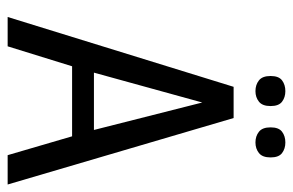

<svg xmlns="http://www.w3.org/2000/svg" viewBox="-152 -614 766 502"><g transform="rotate(90 231.0 -363.0)"><path d="M462.4 0H385.7L336.4 -168.5H153.3L101.1 0H24.4L207 -590.8H288.6ZM319.8 -225.6 248 -508.8 169.9 -225.6ZM391.6 -687.5Q391.6 -666 380.1 -657Q368.7 -647.9 352.5 -647.9Q335.9 -647.9 324.5 -657Q313 -666 313 -687.5Q313 -709 324.5 -717.5Q335.9 -726.1 352.5 -726.1Q368.7 -726.1 380.1 -717.5Q391.6 -709 391.6 -687.5ZM257.3 -687.5Q257.3 -666 245.8 -657Q234.4 -647.9 218.3 -647.9Q201.7 -647.9 190.2 -657Q178.7 -666 178.7 -687.5Q178.7 -709 190.2 -717.5Q201.7 -726.1 218.3 -726.1Q234.4 -726.1 245.8 -717.5Q257.3 -709 257.3 -687.5Z"/></g></svg>

Font: Meera
Style: Regular
Weight: 400
Designer: Hussain KH and Suresh P for Swathanthra Malayalam Computing (SMC)
Version: 7.0.0+20160512